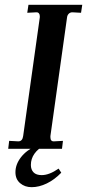

<svg xmlns="http://www.w3.org/2000/svg" viewBox="-20 -617 361 796"><path d="M44 97Q44 65 66.5 35.5Q89 6 132 -14H164Q138 -1 123 20Q108 41 108 67Q108 86 119 97.5Q130 109 153 109Q184 109 223 82L234 99Q206 128 174 143.5Q142 159 111 159Q83 159 63.5 142.5Q44 126 44 97ZM76 -53 145 -545V-550Q145 -557 141.5 -561.5Q138 -566 131 -566L93 -564L98 -597H321L316 -564L280 -566Q271 -566 265 -560Q259 -554 258 -545L189 -53V-48Q189 -30 204 -31L241 -33L237 0H14L18 -33L56 -31Q73 -31 76 -53Z"/></svg>

Font: Unna Medium
Style: Italic
Weight: 500
Italic angle: -8.05°
Designer: Jorge de Buen Unna
Foundry: Omnibus-Type
Version: Version 2.008